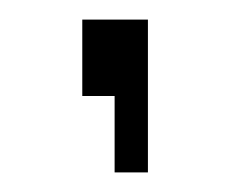

<svg xmlns="http://www.w3.org/2000/svg" viewBox="-20 -323 233 196"><path d="M64 -303H131V-225V-147H97V-225H64Z"/></svg>

Font: Mixer
Style: Regular
Weight: 400
Version: Version 1.0